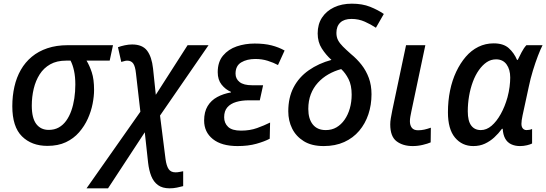

<svg xmlns="http://www.w3.org/2000/svg" viewBox="-20 -785 2973 1045"><path d="M238 9Q152 9 99.5 -43Q47 -95 47 -207Q47 -263 58.5 -313.5Q70 -364 93.5 -405Q117 -446 153 -476Q189 -506 238 -522.5Q287 -539 348 -539H595L577 -455H451Q467 -429 479.5 -391.5Q492 -354 492 -295Q492 -261 484 -220Q476 -179 458 -139Q440 -99 410.5 -65Q381 -31 338.5 -11Q296 9 238 9ZM245 -78Q276 -78 299.5 -91Q323 -104 340 -127.5Q357 -151 368 -182Q379 -213 384.5 -249.5Q390 -286 390 -325Q390 -367 383 -399.5Q376 -432 364 -455H339Q289 -455 253.5 -435Q218 -415 196 -380.5Q174 -346 163.5 -302Q153 -258 153 -210Q153 -142 177.5 -110Q202 -78 245 -78Z M451 240 744 -177 720 -386Q716 -424 705 -439.5Q694 -455 672 -455Q665 -455 657 -452.5Q649 -450 640 -448L622 -528Q638 -534 659 -538.5Q680 -543 699 -543Q755 -543 780.5 -509.5Q806 -476 813 -412L828 -269L1001 -539H1115L851 -156L881 81Q886 118 898 135.5Q910 153 935 153Q946 153 956 151Q966 149 977 147V228Q962 232 943 236Q924 240 903 240Q864 240 840 222.5Q816 205 803.5 174Q791 143 786 100L768 -65L568 240Z M1273 10Q1186 10 1138.5 -28Q1091 -66 1091 -129Q1091 -176 1110 -207.5Q1129 -239 1162.5 -257Q1196 -275 1237 -282V-285Q1207 -298 1186 -324.5Q1165 -351 1165 -392Q1165 -448 1194 -482.5Q1223 -517 1268.5 -532.5Q1314 -548 1366 -548Q1419 -548 1458 -538Q1497 -528 1529 -510L1493 -431Q1469 -444 1437.5 -454Q1406 -464 1370 -464Q1324 -464 1293 -445.5Q1262 -427 1262 -384Q1262 -356 1284 -338.5Q1306 -321 1352 -321H1412L1394 -239H1334Q1296 -239 1265.5 -230Q1235 -221 1217.5 -201Q1200 -181 1200 -147Q1200 -115 1221.5 -94.5Q1243 -74 1292 -74Q1340 -74 1379 -88Q1418 -102 1450 -118L1448 -30Q1420 -15 1375.5 -2.5Q1331 10 1273 10Z M1742 10Q1676 10 1633.5 -16.5Q1591 -43 1570 -85.5Q1549 -128 1549 -179Q1549 -254 1578 -309.5Q1607 -365 1660.5 -402.5Q1714 -440 1784 -459Q1754 -486 1731.5 -521Q1709 -556 1709 -603Q1709 -653 1732.5 -689Q1756 -725 1798 -745Q1840 -765 1895 -765Q1952 -765 1994.5 -748Q2037 -731 2069 -709L2026 -634Q1999 -652 1965.5 -667Q1932 -682 1893 -682Q1853 -682 1832 -662Q1811 -642 1811 -606Q1811 -583 1820 -566Q1829 -549 1846.5 -531.5Q1864 -514 1890 -491Q1923 -464 1948 -432Q1973 -400 1987.5 -360.5Q2002 -321 2002 -272Q2002 -214 1985 -163Q1968 -112 1935 -73Q1902 -34 1853.5 -12Q1805 10 1742 10ZM1753 -77Q1786 -77 1811.5 -92Q1837 -107 1855.5 -133.5Q1874 -160 1884 -195Q1894 -230 1894 -270Q1894 -321 1877 -354.5Q1860 -388 1837 -409Q1800 -399 1767.5 -380.5Q1735 -362 1710 -334.5Q1685 -307 1671.5 -271.5Q1658 -236 1658 -192Q1658 -138 1682.5 -107.5Q1707 -77 1753 -77Z M2226 10Q2173 10 2138.5 -16Q2104 -42 2104 -108Q2104 -123 2107 -141Q2110 -159 2115 -184L2190 -539H2295L2219 -179Q2216 -165 2213.5 -151Q2211 -137 2211 -125Q2211 -103 2221.5 -89.5Q2232 -76 2255 -76Q2273 -76 2289 -79.5Q2305 -83 2325 -90L2324 -10Q2308 -3 2281 3.5Q2254 10 2226 10Z M2556 10Q2495 10 2456.5 -36Q2418 -82 2418 -174Q2418 -236 2429.5 -292Q2441 -348 2463 -394.5Q2485 -441 2515 -476Q2545 -511 2583.5 -530Q2622 -549 2667 -549Q2720 -549 2749 -523Q2778 -497 2794 -459H2798Q2806 -476 2818.5 -500Q2831 -524 2845 -539H2933Q2922 -518 2908 -481.5Q2894 -445 2880.5 -401Q2867 -357 2858 -313L2824 -156Q2821 -143 2819.5 -131Q2818 -119 2818 -111Q2818 -95 2825.5 -86Q2833 -77 2846 -77Q2853 -77 2861.5 -78.5Q2870 -80 2876 -83V-4Q2867 1 2848.5 5.5Q2830 10 2810 10Q2783 10 2762 0Q2741 -10 2729.5 -31Q2718 -52 2716 -84H2712Q2693 -58 2670 -37Q2647 -16 2619 -3Q2591 10 2556 10ZM2597 -77Q2628 -77 2655.5 -100.5Q2683 -124 2705.5 -164.5Q2728 -205 2742 -255Q2750 -285 2753.5 -312.5Q2757 -340 2757 -363Q2757 -407 2737 -434.5Q2717 -462 2680 -462Q2652 -462 2629 -446.5Q2606 -431 2586.5 -403.5Q2567 -376 2553.5 -339.5Q2540 -303 2533 -262Q2526 -221 2526 -179Q2526 -127 2544.5 -102Q2563 -77 2597 -77Z"/></svg>

Font: Noto Sans Display Medium
Style: Italic
Weight: 500
Italic angle: -12°
Designer: Monotype Design Team
Foundry: Monotype Imaging Inc.
Version: Version 2.003